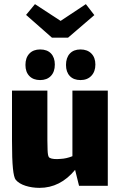

<svg xmlns="http://www.w3.org/2000/svg" viewBox="-20 -898 582 928"><path d="M501 -460V0H362L343 -77Q271 10 171 10Q135 10 103.5 0Q72 -10 56 -29Q47 -40 42.5 -84Q38 -128 38 -218V-460H209V-220Q209 -200 210 -173Q211 -146 216 -139Q223 -129 256 -129L272 -130Q300 -131 330 -143V-460ZM174 -511Q141 -511 122 -530.5Q103 -550 103 -584Q103 -619 122 -639Q141 -659 174 -659Q208 -659 226.5 -639.5Q245 -620 245 -586Q245 -551 226 -531Q207 -511 174 -511ZM369 -511Q336 -511 317.5 -530.5Q299 -550 299 -584Q299 -619 317.5 -639Q336 -659 369 -659Q402 -659 421.5 -639.5Q441 -620 441 -586Q441 -552 421.5 -531.5Q402 -511 369 -511ZM436 -825 309 -716H231L106 -826L149 -878L273 -797L395 -878Z"/></svg>

Font: Lalezar
Style: Regular
Weight: 400
Designer: Borna Izadpanah
Foundry: Borna Izadpanah
Version: Version 1.004